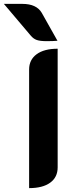

<svg xmlns="http://www.w3.org/2000/svg" viewBox="-75 -960 392 989"><path d="M75 -602Q75 -652 113.5 -680.5Q152 -709 222 -709V-98Q222 -47 183.5 -19Q145 9 75 9ZM165 -748Q132 -748 114.5 -754Q97 -760 83 -777L-55 -940H40Q113 -940 140 -894L221 -750Q199 -748 165 -748Z"/></svg>

Font: K2D ExtraBold
Style: Regular
Weight: 800
Designer: Katatrad Aksorn Co.,Ltd.
Foundry: Cadson Demak Co.,Ltd.
Version: Version 1.000; ttfautohint (v1.6)